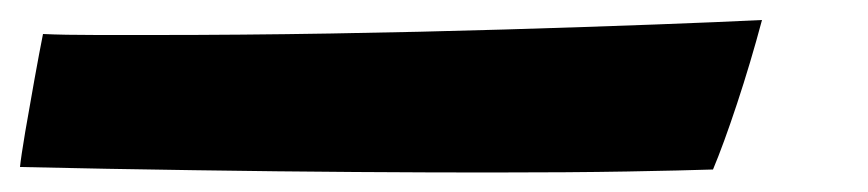

<svg xmlns="http://www.w3.org/2000/svg" viewBox="-74 -47 868 192"><path d="M80 -12Q166.5 -12 256.8 -13.5Q347 -15 430.5 -17.5Q514 -20 581 -22.5Q648 -25 688 -27Q676.5 16 663 56.8Q649.5 97.5 639 122.5Q609 123.5 553 124.5Q497 125.5 414.5 125.5Q356.5 125.5 281 125Q205.5 124.5 119.8 123.2Q34 122 -54 120Q-53 110 -48.8 85Q-44.5 60 -39.5 32.2Q-34.5 4.5 -31 -13Q-10.5 -12 23.2 -12Q57 -12 80 -12Z"/></svg>

Font: Grandstander
Style: Bold Italic
Weight: 700
Italic angle: -15°
Designer: Tyler Finck
Foundry: Etcetera Type Co
Version: Version 1.200; ttfautohint (v1.8.3)